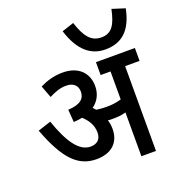

<svg xmlns="http://www.w3.org/2000/svg" viewBox="-155 -1019 1074 1149"><g transform="rotate(-20 382.0 -445.0)"><path d="M764 -864 682 -890C663 -800 637 -750 569 -750C504 -750 469 -794 438 -889L362 -864C403 -732 474 -674 566 -674C667 -674 736 -726 764 -864ZM443 -213C443 -234 440 -253 434 -270C445 -269 456 -269 466 -269C495 -269 522 -271 549 -279V0H642V-540H734V-622H486V-540H549V-362C519 -353 491 -349 453 -349C430 -349 410 -351 390 -354C385 -360 379 -366 374 -372C412 -399 433 -440 433 -490C433 -572 378 -632 277 -632C216 -632 169 -615 131 -596L160 -519C197 -538 230 -551 270 -551C310 -551 341 -531 341 -488C341 -442 310 -415 233 -411L239 -331C259 -332 277 -334 294 -338C328 -307 351 -270 351 -224C351 -180 325 -158 284 -158C211 -158 156 -240 107 -381L24 -354C101 -149 178 -75 292 -75C383 -75 443 -123 443 -213Z"/></g></svg>

Font: Noto Sans Devanagari UI SemiCondensed Medium
Style: Regular
Weight: 500
Width: 4
Designer: Jelle Bosma - Monotype Design Team
Foundry: Monotype Imaging Inc.
Version: Version 2.004